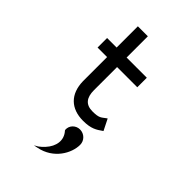

<svg xmlns="http://www.w3.org/2000/svg" viewBox="-278 -736 1169 1169"><g transform="rotate(45 306.5 -152.0)"><path d="M382 61C348 61 317 89 320 127L321 129L322 131C364 177 352 237 310 283C300 294 289 305 276 314L252 328L278 323C394 300 449 199 449 127C449 90 419 61 382 61ZM490 -33 454 -105 449 -102C420 -81 416 -70 358 -70C299 -70 273 -104 273 -168V-367H447V-449H273V-632H187V-449H105V-367H187V-160C189 -50 253 11 358 11C427 11 454 -8 487 -31Z"/></g></svg>

Font: Charger Monospace
Style: Regular
Weight: 400
Designer: Jasper
Foundry: Cannot Into Space Fonts
Version: Version 0.980